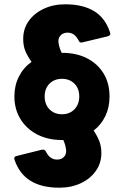

<svg xmlns="http://www.w3.org/2000/svg" viewBox="-20 -768 590 894"><path d="M256 106Q175 106 123 74.5Q71 43 48 -23Q42 -39 59 -42L175 -71Q189 -74 195 -60Q213 -25 245 -25Q265 -25 276.5 -36Q288 -47 288 -63Q288 -85 275 -116H269Q203 -116 153 -142Q103 -168 75 -214Q47 -260 47 -319Q47 -370 68 -411.5Q89 -453 127 -480Q108 -506 98 -530.5Q88 -555 88 -587Q88 -634 113.5 -670Q139 -706 183.5 -727Q228 -748 284 -748Q365 -748 417.5 -716.5Q470 -685 492 -618Q498 -604 482 -599L365 -571Q351 -566 345 -581Q327 -616 295 -616Q276 -616 264 -605Q252 -594 252 -577Q252 -555 267 -522H269Q336 -522 385.5 -496.5Q435 -471 462.5 -425.5Q490 -380 490 -319Q490 -268 470.5 -227.5Q451 -187 416 -160Q433 -135 442.5 -110.5Q452 -86 452 -55Q452 -9 426.5 27.5Q401 64 356.5 85Q312 106 256 106ZM269 -236Q304 -236 326.5 -259Q349 -282 349 -319Q349 -356 326.5 -378.5Q304 -401 269 -401Q233 -401 210.5 -378.5Q188 -356 188 -319Q188 -282 210.5 -259Q233 -236 269 -236Z"/></svg>

Font: LINE Seed Sans ExtraBold
Style: Regular
Weight: 800
Designer: LINE VX Design & Dalton Maag Ltd & Sandoll Inc
Foundry: Dalton Maag Ltd
Version: Version 1.003